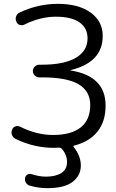

<svg xmlns="http://www.w3.org/2000/svg" viewBox="-20 -760 605 1000"><path d="M62 -36Q48 -43 42.5 -56.5Q37 -70 43 -84Q47 -97 60 -101.5Q73 -106 85 -100Q171 -57 256 -57Q351 -57 400.5 -96.5Q450 -136 450 -213Q450 -285 389.5 -321Q329 -357 198 -357H185Q171 -357 161 -367Q151 -377 151 -390Q151 -403 161 -413Q171 -423 185 -423H198Q314 -423 375 -459Q436 -495 436 -560Q436 -614 394 -643.5Q352 -673 271 -673Q190 -673 107 -632Q95 -626 82 -630.5Q69 -635 65 -648Q59 -661 64 -675Q69 -689 83 -695Q178 -740 281 -740Q389 -740 452 -694.5Q515 -649 515 -573Q515 -435 348 -395Q347 -395 347 -394Q347 -393 348 -393Q530 -364 530 -210Q530 -128 488 -75Q446 -22 367 -2Q359 0 364 6Q401 52 401 102Q401 154 358.5 187Q316 220 226 220Q182 220 135 207Q122 203 115 191.5Q108 180 111 166Q113 155 123 149Q133 143 145 147Q184 160 219 160Q269 160 299 141.5Q329 123 329 84Q329 46 302 15Q296 9 287 9Q278 10 260 10Q158 10 62 -36Z"/></svg>

Font: Rounded Mplus 1c
Style: Regular
Weight: 400
Version: Version 1.059.20150529